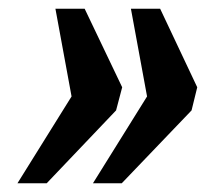

<svg xmlns="http://www.w3.org/2000/svg" viewBox="-20 -490 509 440"><path d="M144 -269 107 -470H174L260 -290L246 -237L87 -70H20ZM317 -269 280 -470H347L432 -290L419 -237L259 -70H193Z"/></svg>

Font: Noto Serif CondExtraBold
Style: Italic
Weight: 800
Width: 3
Italic angle: -12°
Designer: Monotype Design Team
Foundry: Monotype Imaging Inc.
Version: Version 1.001